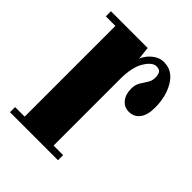

<svg xmlns="http://www.w3.org/2000/svg" viewBox="-159 -617 704 704"><g transform="rotate(45 193.0 -265.0)"><path d="M12 0V-26.5H61.5V-497H12V-523.5H202.5L208 -473Q210.5 -482.5 220.5 -495.8Q230.5 -509 246.2 -519.2Q262 -529.5 281.5 -529.5Q326 -529.5 351.2 -487.8Q376.5 -446 376.5 -387.5Q376.5 -349.5 361 -329.2Q345.5 -309 319.5 -309Q295 -309 280 -327.2Q265 -345.5 265 -375.5Q265 -395.5 273.8 -410Q282.5 -424.5 291 -437.2Q299.5 -450 299.5 -466Q299.5 -482 294 -490.5Q288.5 -499 273 -499Q252 -499 231.8 -466Q211.5 -433 211.5 -372V-26.5H261V0Z"/></g></svg>

Font: Imbue 50pt Black
Style: Regular
Weight: 900
Designer: Tyler Finck
Foundry: Etcetera Type Company
Version: Version 1.102; ttfautohint (v1.8.3)